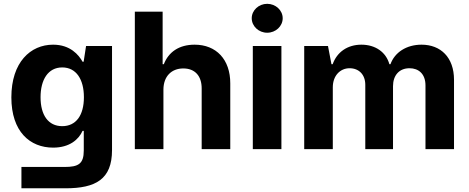

<svg xmlns="http://www.w3.org/2000/svg" viewBox="-20 -789 2481 1016"><path d="M326 207.4C486.5 207.4 572.8 159.8 572.8 5.3V-545.5H435.4L422.6 -462.4H416.9C396.7 -498.2 352.3 -552.6 261 -552.6C141.3 -552.6 40.1 -459.5 40.1 -273.8C40.1 -92.3 138.5 -7.8 261.4 -7.8C348.4 -7.8 397 -51.5 416.9 -96.6H423.3V7.5C423.3 78.1 394.9 94.5 321.4 94.5H93.4V207.4ZM194.6 -274.5C194.6 -367.2 234.4 -432.2 309.3 -432.2C382.8 -432.2 424 -370 424 -274.5C424 -178.3 382.1 -121.4 309.3 -121.4C235.1 -121.4 194.6 -180.4 194.6 -274.5Z M844.8 -315.3C845.2 -385.7 888.1 -426.8 949.9 -426.8C1011.4 -426.8 1047.6 -387.4 1047.2 -320.3V0H1198.5V-347.3C1198.9 -475.1 1123.6 -552.6 1009.9 -552.6C927.2 -552.6 871.8 -513.5 846.9 -449.2H840.6V-727.3H693.5V0H844.8Z M1317.8 0H1469.1V-545.5H1317.8ZM1312.1 -692.5C1312.1 -650.2 1349.1 -615.8 1393.8 -615.8C1438.9 -615.8 1475.9 -650.2 1475.9 -692.5C1475.9 -734.4 1438.9 -768.8 1393.8 -768.8C1349.1 -768.8 1312.1 -734.4 1312.1 -692.5Z M1589.8 0H1741.1V-327.4C1741.1 -387.8 1779.5 -427.9 1829.9 -427.9C1879.6 -427.9 1913 -393.8 1913 -340.2V0H2059.7V-333.1C2059.7 -389.6 2092 -427.9 2147 -427.9C2195.3 -427.9 2231.5 -397.7 2231.5 -337V0H2382.5V-366.8C2382.5 -485.1 2312.1 -552.6 2210.6 -552.6C2130.7 -552.6 2068.5 -511.7 2046.2 -449.2H2040.5C2023.1 -512.4 1967.3 -552.6 1892.4 -552.6C1818.9 -552.6 1763.1 -513.5 1740.4 -449.2H1734L1715.6 -545.5H1589.8Z"/></svg>

Font: GiG Sans
Style: Bold
Weight: 700
Designer: Andreas Faust
Version: Version 1.100;FEAKit 1.0